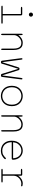

<svg xmlns="http://www.w3.org/2000/svg" viewBox="1780 -2542 772 4373"><g transform="rotate(90 2166.5 -356.0)"><path d="M136.5 -30.5H299V-445.5H163.5Q149.5 -445.5 143 -449.8Q136.5 -454 136.5 -461Q136.5 -468 143 -472Q149.5 -476 163.5 -476H302Q330.5 -476 330.5 -447.5V-30.5H493Q507 -30.5 513.5 -26.5Q520 -22.5 520 -15Q520 -8 513.5 -4Q507 0 493 0H136.5Q122.5 0 116.2 -4Q110 -8 110 -15Q110 -22.5 116.2 -26.5Q122.5 -30.5 136.5 -30.5ZM266 -674.5Q266 -687.5 272.2 -698.2Q278.5 -709 289.5 -715.2Q300.5 -721.5 313.5 -721.5Q326.5 -721.5 337.2 -715.2Q348 -709 354.2 -698.2Q360.5 -687.5 360.5 -674.5Q360.5 -661.5 354.2 -650.5Q348 -639.5 337.2 -633.2Q326.5 -627 313.5 -627Q300.5 -627 289.5 -633.2Q278.5 -639.5 272.2 -650.5Q266 -661.5 266 -674.5Z M1103.5 5Q1087.5 5 1087.5 -24V-269Q1087.5 -365 1056.2 -410.5Q1025 -456 955 -456Q922.5 -456 891.2 -441.5Q860 -427 835 -402.8Q810 -378.5 795 -349Q780 -319.5 780 -290V-24Q780 5 764 5Q748.5 5 748.5 -24V-456.5Q748.5 -485 764 -485Q780 -485 780 -456.5V-386.5Q807 -429 854 -458.2Q901 -487.5 958.5 -487.5Q1011.5 -487.5 1047.2 -464.2Q1083 -441 1101 -393.8Q1119 -346.5 1119 -274V-24Q1119 -10 1115 -2.5Q1111 5 1103.5 5Z M1396 9.5Q1383 9.5 1374.2 4Q1365.5 -1.5 1363 -17Q1362.5 -21.5 1358 -54.2Q1353.5 -87 1347 -136Q1340.5 -185 1333.2 -239.5Q1326 -294 1319.8 -343Q1313.5 -392 1309.5 -424.2Q1305.5 -456.5 1305.5 -460Q1305.5 -470.5 1309.5 -475.8Q1313.5 -481 1321.5 -481Q1330 -481 1333.5 -475.2Q1337 -469.5 1339 -456L1397 -17L1515.5 -391Q1519.5 -403 1527.5 -408.8Q1535.5 -414.5 1547.5 -414.5Q1559.5 -414.5 1567.8 -408.8Q1576 -403 1579.5 -391L1698 -16L1756 -456Q1758 -469.5 1762.2 -475.2Q1766.5 -481 1774.5 -481Q1782.5 -481 1786 -476Q1789.5 -471 1789.5 -461Q1789.5 -457 1785.5 -425Q1781.5 -393 1775.5 -345Q1769.5 -297 1762.2 -243.2Q1755 -189.5 1748.5 -140.5Q1742 -91.5 1737.5 -57.8Q1733 -24 1732 -17Q1730 -1 1721 4.2Q1712 9.5 1699 9.5Q1683.5 9.5 1675.2 4.5Q1667 -0.5 1663 -14.5L1547.5 -388L1432 -14.5Q1427.5 0 1419 4.8Q1410.5 9.5 1396 9.5Z M2167 10.5Q2125 10.5 2084 -4Q2043 -18.5 2009 -49Q1975 -79.5 1954.8 -126.8Q1934.5 -174 1934.5 -239Q1934.5 -304 1954.8 -351Q1975 -398 2009 -428.2Q2043 -458.5 2084 -473Q2125 -487.5 2167 -487.5Q2208.5 -487.5 2249.5 -473Q2290.5 -458.5 2324.2 -428.2Q2358 -398 2378.2 -351Q2398.5 -304 2398.5 -239Q2398.5 -174 2378.2 -126.8Q2358 -79.5 2324.2 -49Q2290.5 -18.5 2249.5 -4Q2208.5 10.5 2167 10.5ZM2167 -21Q2200 -21 2234.5 -32.5Q2269 -44 2298.8 -69.5Q2328.5 -95 2346.8 -136.8Q2365 -178.5 2365 -239Q2365 -298.5 2346.8 -339.8Q2328.5 -381 2298.8 -406.8Q2269 -432.5 2234.5 -444.2Q2200 -456 2167 -456Q2134 -456 2099 -444.2Q2064 -432.5 2034.2 -406.8Q2004.5 -381 1986.2 -339.8Q1968 -298.5 1968 -239Q1968 -178.5 1986.2 -136.8Q2004.5 -95 2034.2 -69.5Q2064 -44 2099 -32.5Q2134 -21 2167 -21Z M2960.5 5Q2944.5 5 2944.5 -24V-269Q2944.5 -365 2913.2 -410.5Q2882 -456 2812 -456Q2779.5 -456 2748.2 -441.5Q2717 -427 2692 -402.8Q2667 -378.5 2652 -349Q2637 -319.5 2637 -290V-24Q2637 5 2621 5Q2605.5 5 2605.5 -24V-456.5Q2605.5 -485 2621 -485Q2637 -485 2637 -456.5V-386.5Q2664 -429 2711 -458.2Q2758 -487.5 2815.5 -487.5Q2868.5 -487.5 2904.2 -464.2Q2940 -441 2958 -393.8Q2976 -346.5 2976 -274V-24Q2976 -10 2972 -2.5Q2968 5 2960.5 5Z M3408 10.5Q3352.5 10.5 3301.5 -16Q3250.5 -42.5 3218 -97.8Q3185.5 -153 3185.5 -239Q3185.5 -304.5 3205.5 -351.5Q3225.5 -398.5 3258.5 -428.8Q3291.5 -459 3331 -473.2Q3370.5 -487.5 3409 -487.5Q3471.5 -487.5 3518.8 -457.5Q3566 -427.5 3592.5 -377.2Q3619 -327 3619 -265Q3619 -251 3611.2 -243.8Q3603.5 -236.5 3590 -236.5H3219Q3219.5 -164 3246.8 -116.2Q3274 -68.5 3317.2 -44.8Q3360.5 -21 3408 -21Q3472 -21 3509 -43.8Q3546 -66.5 3567 -89.5Q3573.5 -96.5 3578.8 -100.2Q3584 -104 3590 -104Q3596 -104 3601 -100.2Q3606 -96.5 3606 -90Q3606 -85 3603.5 -79.8Q3601 -74.5 3595.5 -69Q3571 -42 3526 -15.8Q3481 10.5 3408 10.5ZM3220.5 -268H3584.5Q3581 -353.5 3534 -404.8Q3487 -456 3407 -456Q3366 -456 3325.2 -435.8Q3284.5 -415.5 3255.5 -374Q3226.5 -332.5 3220.5 -268Z M3983 -30.5H4108Q4122 -30.5 4129.2 -26.5Q4136.5 -22.5 4136.5 -15Q4136.5 -8 4129.2 -4Q4122 0 4108 0H3854.5Q3840.5 0 3833.2 -4Q3826 -8 3826 -15Q3826 -22.5 3833.2 -26.5Q3840.5 -30.5 3854.5 -30.5H3951.5V-445.5H3854.5Q3840.5 -445.5 3833.2 -449.8Q3826 -454 3826 -461Q3826 -468 3833.2 -472Q3840.5 -476 3854.5 -476H3954.5Q3968.5 -476 3975.8 -468.8Q3983 -461.5 3983 -447.5V-381.5Q4011 -429 4059.8 -458.2Q4108.5 -487.5 4161 -487.5Q4185 -487.5 4205 -482.5Q4225 -477.5 4225 -464.5Q4225 -457.5 4220.2 -453.8Q4215.5 -450 4207.5 -450Q4205 -450 4201 -450.5Q4197 -451 4191.5 -452Q4184 -453.5 4175.2 -454.2Q4166.5 -455 4158.5 -455Q4118.5 -455 4077.8 -432.2Q4037 -409.5 4010 -369Q3983 -328.5 3983 -275Z"/></g></svg>

Font: Sono ExtraLight
Style: Regular
Weight: 200
Designer: Tyler Finck
Foundry: Tyler Finck
Version: Version 2.112